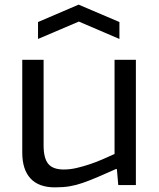

<svg xmlns="http://www.w3.org/2000/svg" viewBox="-20 -798 686 828"><path d="M144 -703 319 -778 495 -703V-630L320 -705L144 -630ZM217 10Q147 10 111.5 -28.5Q76 -67 76 -140V-540H168V-171Q168 -116 188 -91.5Q208 -67 255 -67Q282 -67 310 -73.5Q338 -80 366.5 -89.5Q395 -99 422.5 -111Q450 -123 474 -134V-540H566V0H490L484 -69H480Q433 -48 399 -33.5Q365 -19 336 -9Q307 1 279.5 5.5Q252 10 217 10Z"/></svg>

Font: Encode Sans Wide
Style: Regular
Weight: 400
Designer: Pablo Impallari, Andres Torresi
Foundry: Pablo Impallari, Andres Torresi
Version: Version 1.000; ttfautohint (v1.00) -l 8 -r 50 -G 200 -x 14 -